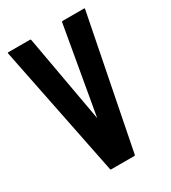

<svg xmlns="http://www.w3.org/2000/svg" viewBox="-172 -785 778 874"><g transform="rotate(-30 216.5 -348.0)"><path d="M272.9 0H151.9Q147.5 0 147 -4.9L8.8 -691.9Q7.8 -695.8 12.7 -695.8H126Q129.9 -695.8 130.9 -691.9L212.9 -233.9L293 -691.9Q293.9 -695.8 297.9 -695.8H409.7Q415 -695.8 413.6 -691.9L277.8 -4.9Q277.3 0 272.9 0Z"/></g></svg>

Font: Koulen
Style: Regular
Weight: 400
Designer: Danh Hong
Version: Version 8.000; ttfautohint (v1.8.3)